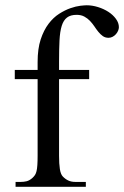

<svg xmlns="http://www.w3.org/2000/svg" viewBox="-20 -715 475 735"><path d="M321.3 -412.1H206.1V-118.7Q206.1 -87.4 209.2 -67.6Q212.4 -47.9 220.2 -39.6Q229.5 -29.8 241 -24.2Q252.4 -18.6 268.6 -18.6H308.6V0H39.6V-18.6H59.6Q71.3 -18.6 82 -21.2Q92.8 -23.9 104 -33.7Q109.9 -39.1 113.8 -44.9Q117.7 -50.8 119.9 -60.1Q122.1 -69.3 123 -83.3Q124 -97.2 124 -118.7V-412.1H36.6V-447.3H124V-477.5Q124 -528.3 135.7 -564Q147.5 -599.6 165.8 -623.8Q184.1 -647.9 206.3 -662.1Q228.5 -676.3 249.5 -683.6Q270.5 -690.9 287.4 -692.9Q304.2 -694.8 312 -694.8Q333 -694.8 355 -688Q377 -681.2 394.8 -669.7Q412.6 -658.2 423.8 -642.8Q435.1 -627.4 435.1 -610.8Q435.1 -604.5 432.1 -597.4Q429.2 -590.3 423.8 -584.2Q418.5 -578.1 411.1 -574.2Q403.8 -570.3 395.5 -570.3Q382.8 -570.3 373.5 -576.9Q364.3 -583.5 356.4 -593.3Q348.6 -603 341.1 -614.3Q333.5 -625.5 324.2 -635.3Q314.9 -645 302.7 -651.6Q290.5 -658.2 273.4 -658.2Q250 -658.2 236.6 -647.9Q223.1 -637.7 216.3 -616Q209.5 -594.2 207.8 -560.5Q206.1 -526.9 206.1 -479.5V-447.3H321.3Z"/></svg>

Font: Tai Heritage Pro
Style: Regular
Weight: 400
Designer: Faah Baccam, Walt Agee, Victor Gaultney, Annie Olsen
Foundry: SIL International
Version: Version 2.600